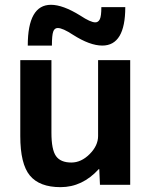

<svg xmlns="http://www.w3.org/2000/svg" viewBox="-20 -770 631 800"><path d="M64.5 -519.5H194.3V-216.8Q194.3 -146.5 213.4 -119.6Q232.4 -92.8 277.3 -92.8Q318.4 -92.8 353.5 -127.9Q388.7 -163.1 388.7 -203.1V-519.5H522.5V0H396.5L393.6 -65.4H391.6Q323.2 9.8 232.4 9.8Q144.5 9.8 104.5 -38.6Q64.5 -86.9 64.5 -203.1ZM314.5 -705.1Q357.4 -676.8 377 -676.8Q389.6 -676.8 396 -689.9Q402.3 -703.1 402.3 -740.2H502Q502 -580.1 406.2 -580.1Q354.5 -580.1 284.2 -625Q241.2 -653.3 220.7 -653.3Q207 -653.3 201.7 -638.2Q196.3 -623 196.3 -580.1H95.7Q95.7 -750 192.4 -750Q242.2 -750 314.5 -705.1Z"/></svg>

Font: Mgen+ 1c bold
Style: Bold
Weight: 700
Designer: [Source Han Sans]
Ryoko NISHIZUKA  (kana & ideographs); Paul D. Hunt (Latin, Greek & Cyrillic); Wenlong ZHANG  (bopomofo
Version: Version 1.059.20150602